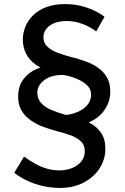

<svg xmlns="http://www.w3.org/2000/svg" viewBox="-20 -751 611 942"><path d="M370 -137 336 -172Q380 -168 416.5 -150Q453 -132 475 -100.5Q497 -69 497 -22Q497 31 468.5 75Q440 119 390 145Q340 171 276 171Q231 171 189.5 161.5Q148 152 112.5 135Q77 118 50 97L98 17Q126 38 154.5 53.5Q183 69 212 77Q241 85 270 85Q304 85 332.5 74Q361 63 378.5 41.5Q396 20 396 -9Q396 -40 376.5 -58Q357 -76 326 -87.5Q295 -99 260 -107Q227 -116 193 -128.5Q159 -141 131 -160.5Q103 -180 86 -208Q69 -236 69 -276Q69 -328 95 -362.5Q121 -397 162 -413.5Q203 -430 247 -428L239 -394Q189 -410 156 -433.5Q123 -457 107.5 -488.5Q92 -520 92 -557Q92 -589 104.5 -620Q117 -651 143 -676.5Q169 -702 208 -716.5Q247 -731 300 -731Q355 -731 405 -714Q455 -697 493 -669L452 -597Q416 -623 381 -635Q346 -647 310 -648Q271 -648 245 -637Q219 -626 206 -608Q193 -590 193 -569Q193 -541 212 -522.5Q231 -504 263 -492Q295 -480 334 -470Q367 -462 400 -450Q433 -438 460.5 -419Q488 -400 504.5 -371.5Q521 -343 521 -301Q521 -243 482 -197.5Q443 -152 370 -137ZM427 -284Q428 -313 407.5 -332.5Q387 -352 356.5 -364.5Q326 -377 294 -383Q235 -385 200 -360Q165 -335 163 -299Q163 -267 181.5 -246Q200 -225 232 -211.5Q264 -198 304 -187Q332 -190 360 -201.5Q388 -213 407 -234Q426 -255 427 -284Z"/></svg>

Font: Josefin Sans Thin
Style: Regular
Weight: 400
Version: Version 2.000